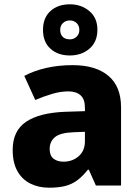

<svg xmlns="http://www.w3.org/2000/svg" viewBox="-20 -863 653 893"><path d="M318 -560Q425 -560 484 -510.5Q543 -461 543 -364V0H426L393 -74H389Q366 -45 341.5 -26Q317 -7 285.5 1.5Q254 10 208 10Q160 10 121.5 -9Q83 -28 61 -67Q39 -106 39 -166Q39 -254 100.5 -296Q162 -338 281 -343L375 -346V-362Q375 -402 354.5 -420Q334 -438 298 -438Q262 -438 223 -426.5Q184 -415 144 -398L93 -510Q138 -534 195 -547Q252 -560 318 -560ZM324 -248Q261 -246 236 -225.5Q211 -205 211 -170Q211 -139 229 -125Q247 -111 275 -111Q317 -111 346 -136.5Q375 -162 375 -206V-250ZM305 -605Q249 -605 214.5 -636.5Q180 -668 180 -724Q180 -780 214.5 -811.5Q249 -843 305 -843Q358 -843 395.5 -811.5Q433 -780 433 -725Q433 -668 396 -636.5Q359 -605 305 -605ZM305 -680Q323 -680 336 -692Q349 -704 349 -724Q349 -744 336 -756Q323 -768 305 -768Q286 -768 273 -756Q260 -744 260 -724Q260 -704 271.5 -692Q283 -680 305 -680Z"/></svg>

Font: Noto Sans Devanagari ExtraBold
Style: Regular
Weight: 800
Version: Version 2.003